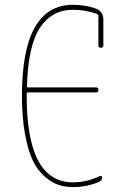

<svg xmlns="http://www.w3.org/2000/svg" viewBox="-20 -760 540 790"><path d="M280.3 9.8Q249 9.8 221.7 1Q194.3 -7.8 165 -32.7Q135.7 -57.6 115.7 -98.1Q95.7 -138.7 83 -207.5Q70.3 -276.4 70.3 -365.2Q70.3 -740.2 280.3 -740.2Q330.1 -740.2 372.1 -725.6Q405.3 -714.8 405.3 -677.7V-573.2Q405.3 -563.5 395 -563.5Q384.8 -563.5 384.8 -573.2V-695.3Q384.8 -700.2 379.9 -702.1Q334 -719.7 280.3 -719.7Q193.4 -719.7 144.5 -646Q95.7 -572.3 90.8 -405.3Q90.8 -400.4 94.7 -400.4H375Q384.8 -400.4 384.8 -390.1Q384.8 -379.9 375 -379.9H94.7Q89.8 -379.9 89.8 -374V-365.2Q89.8 -9.8 280.3 -9.8Q336.9 -9.8 389.6 -35.2Q399.4 -39.1 400.4 -29.3Q400.4 -18.6 389.6 -12.7Q338.9 9.8 280.3 9.8Z"/></svg>

Font: Rounded Mgen+ 1mn thin
Style: Regular
Weight: 100
Designer: [Source Han Sans]
Ryoko NISHIZUKA  (kana & ideographs); Paul D. Hunt (Latin, Greek & Cyrillic); Wenlong ZHANG  (bopomofo
Version: Version 1.059.20150602